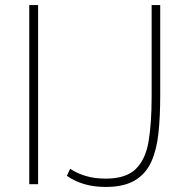

<svg xmlns="http://www.w3.org/2000/svg" viewBox="-20 -730 742 761"><path d="M96 0V-710H131V0ZM258 -61Q285 -43 320 -32.5Q355 -22 399 -22Q479 -22 518 -60Q557 -98 569 -170Q581 -242 581 -345V-710H615V-349Q615 -268 608 -202Q601 -136 579.5 -88.5Q558 -41 514.5 -15Q471 11 399 11Q308 11 245 -33Z"/></svg>

Font: Raleway ExtraLight
Style: Regular
Weight: 200
Designer: Matt McInerney, Pablo Impallari, Rodrigo Fuenzalida
Foundry: Matt McInerney, Pablo Impallari, Rodrigo Fuenzalida
Version: Version 4.026